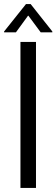

<svg xmlns="http://www.w3.org/2000/svg" viewBox="-63 -919 276 939"><path d="M37 -714V0H113V-714ZM-43 -761H15L74 -842H76L136 -761H193V-765L87 -899H64L-43 -765Z"/></svg>

Font: Non Bureau Light
Style: Regular
Weight: 300
Designer: Jona Saucedo
Foundry: Non Foundry
Version: Version 1.000;FEAKit 1.0